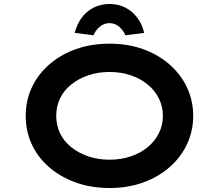

<svg xmlns="http://www.w3.org/2000/svg" viewBox="-20 -933 1098 963"><path d="M530 10Q437 10 360.5 -17.5Q284 -45 227 -94Q170 -143 139.5 -209Q109 -275 109 -352Q109 -429 140 -495Q171 -561 227.5 -610Q284 -659 360.5 -686.5Q437 -714 529 -714Q621 -714 697.5 -686.5Q774 -659 830.5 -609.5Q887 -560 918 -494Q949 -428 949 -352Q949 -276 918 -210Q887 -144 830.5 -94.5Q774 -45 697.5 -17.5Q621 10 530 10ZM529 -132Q588 -132 637 -149Q686 -166 721.5 -195.5Q757 -225 777 -265Q797 -305 797 -352Q797 -399 777 -439Q757 -479 721.5 -508.5Q686 -538 637 -555Q588 -572 529 -572Q471 -572 422 -555Q373 -538 336.5 -508.5Q300 -479 281 -439Q262 -399 262 -352Q262 -305 281 -265Q300 -225 336.5 -195.5Q373 -166 422 -149Q471 -132 529 -132ZM449 -756 355 -768Q365 -810 389 -843Q413 -876 449 -894.5Q485 -913 529 -913Q574 -913 609.5 -894.5Q645 -876 669.5 -843Q694 -810 703 -768L609 -756Q599 -781 577.5 -799Q556 -817 529 -817Q502 -817 480.5 -799Q459 -781 449 -756Z"/></svg>

Font: Lexend Tera SemiBold
Style: Regular
Weight: 600
Version: Version 1.007